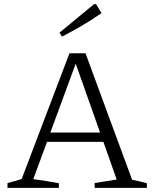

<svg xmlns="http://www.w3.org/2000/svg" viewBox="-20 -903 742 923"><path d="M615 -39Q650 -32 686 -22V0H435V-23L541 -40L477 -221H206L140 -42Q171 -38 201.5 -33Q232 -28 263 -22V0H16V-23L84 -42L314 -647H391ZM222 -266H461L344 -597ZM278 -727 266 -746 432 -883H442L468 -840Q422 -808 374.5 -780Q327 -752 278 -727Z"/></svg>

Font: Piazzolla SC Light
Style: Regular
Weight: 300
Designer: Juan Pablo del Peral
Foundry: Huerta Tipografica
Version: Version 1.330